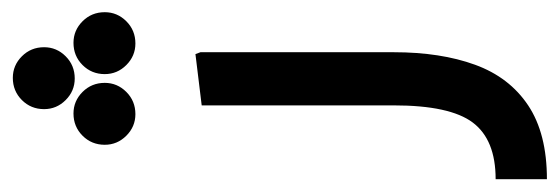

<svg xmlns="http://www.w3.org/2000/svg" viewBox="-314 -380 894 307"><g transform="rotate(-90 133.5 -227.0)"><path d="M0 200V118Q63 118 90.5 81.5Q118 45 118 -45V-352L200 -362L203 -354V-45Q203 30 183 85Q163 140 118 170Q73 200 0 200ZM104 -458Q84 -458 69.5 -472.5Q55 -487 55 -507Q55 -528 69.5 -542.5Q84 -557 105 -557Q125 -557 139.5 -542.5Q154 -528 154 -507Q154 -487 139.5 -472.5Q125 -458 104 -458ZM217 -458Q197 -458 182.5 -472.5Q168 -487 168 -507Q168 -528 182.5 -542.5Q197 -557 218 -557Q238 -557 252.5 -542.5Q267 -528 267 -507Q267 -487 252.5 -472.5Q238 -458 217 -458ZM161 -555Q141 -555 126.5 -569.5Q112 -584 112 -604Q112 -625 126.5 -639.5Q141 -654 162 -654Q182 -654 196.5 -639.5Q211 -625 211 -604Q211 -584 196.5 -569.5Q182 -555 161 -555Z"/></g></svg>

Font: Fustat Medium
Style: Regular
Weight: 500
Designer: Mohamed Gaber, Khaled Hosny, Laura Garcia Mut
Foundry: Kief Type Foundry, Alif Type Foundry, Hard Type Foundry
Version: Version 1.007